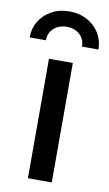

<svg xmlns="http://www.w3.org/2000/svg" viewBox="-123 -772 465 816"><g transform="rotate(10 109.5 -364.5)"><path d="M58.1 0V-515.6H161.1V0ZM109.9 -729Q153.3 -729 186.8 -710.4Q220.2 -691.9 239.3 -660.6Q258.3 -629.4 258.3 -590.8H187.5Q187.5 -622.6 165.8 -642.6Q144 -662.6 109.9 -662.6Q75.7 -662.6 53.7 -642.6Q31.7 -622.6 31.7 -590.8H-38.6Q-38.6 -629.4 -19.8 -660.6Q-1 -691.9 32.5 -710.4Q65.9 -729 109.9 -729Z"/></g></svg>

Font: Inter Display Medium
Style: Regular
Weight: 500
Designer: Rasmus Andersson
Foundry: rsms
Version: Version 4.001;git-9221beed3